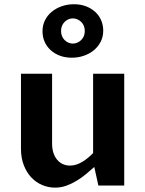

<svg xmlns="http://www.w3.org/2000/svg" viewBox="-20 -859 672 889"><path d="M77.1 -517.6H221.2V-192.9Q221.2 -169.9 227.3 -151.4Q233.4 -132.8 244.4 -119.6Q255.4 -106.4 270.5 -99.4Q285.6 -92.3 304.2 -92.3Q318.8 -92.3 333.3 -96.9Q347.7 -101.6 361.1 -109.6Q374.5 -117.7 387.2 -128.2Q399.9 -138.7 411.1 -150.4V-517.6H555.2V0H435.5L416.5 -85.9Q398.9 -69.8 378.4 -53Q357.9 -36.1 335.2 -22.2Q312.5 -8.3 287.4 0.7Q262.2 9.8 234.9 9.8Q204.1 9.8 175.5 -2.2Q147 -14.2 125.2 -37.1Q103.5 -60.1 90.3 -93.8Q77.1 -127.4 77.1 -170.9ZM262.7 -715.8Q262.7 -702.6 267.1 -691.9Q271.5 -681.2 279.1 -673.6Q286.6 -666 296.4 -661.6Q306.2 -657.2 317.4 -657.2Q328.1 -657.2 338.1 -661.6Q348.1 -666 356 -673.6Q363.8 -681.2 368.2 -691.9Q372.6 -702.6 372.6 -715.8Q372.6 -728.5 368.2 -739.3Q363.8 -750 356 -757.6Q348.1 -765.1 338.1 -769.5Q328.1 -773.9 317.4 -773.9Q306.2 -773.9 296.4 -769.5Q286.6 -765.1 279.1 -757.6Q271.5 -750 267.1 -739.3Q262.7 -728.5 262.7 -715.8ZM176.8 -714.4Q176.8 -742.2 188.2 -765.1Q199.7 -788.1 219.5 -804.4Q239.3 -820.8 265.9 -830.1Q292.5 -839.4 322.3 -839.4Q352.5 -839.4 377.4 -830.1Q402.3 -820.8 420.4 -804.4Q438.5 -788.1 448.2 -765.6Q458 -743.2 458 -716.8Q458 -689.5 446.5 -666.5Q435.1 -643.6 415.3 -627Q395.5 -610.4 368.9 -601.1Q342.3 -591.8 312.5 -591.8Q282.2 -591.8 257.3 -601.1Q232.4 -610.4 214.4 -627Q196.3 -643.6 186.5 -665.8Q176.8 -688 176.8 -714.4Z"/></svg>

Font: Proza Libre
Style: SemiBold
Weight: 600
Designer: Jasper de Waard
Foundry: Jasper de Waard
Version: Version 1.000; ttfautohint (v1.4.1.8-43bc) -l 8 -r 50 -G 200